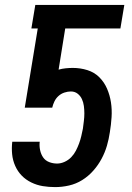

<svg xmlns="http://www.w3.org/2000/svg" viewBox="-20 -755 540 783"><path d="M205 8Q179 8 154.5 4Q130 0 107.5 -11Q85 -22 68.5 -39Q52 -56 42 -78.5Q32 -101 29.5 -126Q27 -151 30 -177H142Q140 -160 143.5 -143Q147 -126 156 -113Q165 -100 180.5 -94Q196 -88 213 -88Q228 -88 243.5 -95Q259 -102 270.5 -114Q282 -126 289.5 -140.5Q297 -155 302.5 -170Q308 -185 311.5 -200Q315 -215 318 -230Q320 -246 322 -261.5Q324 -277 324 -292.5Q324 -308 322 -323Q320 -338 314 -351Q308 -364 296.5 -373Q285 -382 269 -382Q256 -382 242.5 -377.5Q229 -373 218.5 -363.5Q208 -354 202 -341.5Q196 -329 193 -316H81L134 -639H108L124 -735H487L471 -639H246L219 -471Q233 -475 248 -476.5Q263 -478 277 -478Q308 -478 336.5 -469Q365 -460 385 -440Q405 -420 416.5 -393.5Q428 -367 432.5 -337.5Q437 -308 435 -277Q433 -246 428 -216Q424 -188 416 -160.5Q408 -133 394 -107Q380 -81 360 -58.5Q340 -36 315 -20.5Q290 -5 261.5 1.5Q233 8 205 8Z"/></svg>

Font: Iosevka Term Curly
Style: Bold Italic
Weight: 700
Italic angle: -9°
Designer: Belleve Invis
Foundry: Belleve Invis
Version: Version 32.3.0